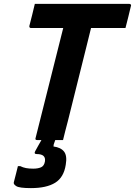

<svg xmlns="http://www.w3.org/2000/svg" viewBox="-20 -720 694 987"><path d="M304 0H264Q260 13 256 23L255 33Q293 38 309.5 59.5Q326 81 318 127Q308 192 263.5 219.5Q219 247 139 247Q80 247 64 237Q48 227 51 217Q57 194 62.5 172.5Q68 151 72 134H84Q98 141 113.5 144Q129 147 151 147Q175 147 191 140Q207 133 211 110Q217 72 169 72Q153 72 161 57Q168 43 176.5 29Q185 15 193 0H171Q159 0 163 -11Q198 -152 234 -293.5Q270 -435 305 -576H139Q134 -576 132 -579.5Q130 -583 131 -587Q139 -617 145.5 -644Q152 -671 159 -700H645Q650 -700 652.5 -696.5Q655 -693 653 -689Q646 -660 639.5 -633Q633 -606 625 -576H448L424 -479Q400 -384 376.5 -288.5Q353 -193 329 -98Q322 -71 315.5 -46.5Q309 -22 304 0Z"/></svg>

Font: Recursive Sn Lnr St
Style: Bold Italic
Weight: 700
Italic angle: -15°
Version: Version 1.079;hotconv 1.0.112;makeotfexe 2.5.65598; ttfautoh